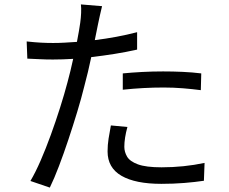

<svg xmlns="http://www.w3.org/2000/svg" viewBox="-20 -815 1040 871"><path d="M537 -482Q577 -486 624.5 -488.5Q672 -491 720 -491Q764 -491 808.5 -489Q853 -487 893 -482L891 -406Q853 -411 810 -414.5Q767 -418 723 -418Q676 -418 630 -415.5Q584 -413 537 -408ZM558 -239Q544 -188 544 -149Q544 -126 556.5 -104.5Q569 -83 605.5 -69.5Q642 -56 713 -56Q814 -56 908 -76L905 5Q865 11 816 15Q767 19 712 19Q594 19 531 -17.5Q468 -54 468 -128Q468 -157 472.5 -186Q477 -215 483 -246ZM221 -620Q246 -620 273 -621.5Q300 -623 329 -625Q334 -651 338 -674Q342 -697 344 -712Q347 -733 348 -756Q349 -779 347 -795L443 -787Q439 -771 433.5 -746.5Q428 -722 425 -707L410 -633Q459 -639 507.5 -648Q556 -657 602 -669V-590Q553 -579 500 -570.5Q447 -562 394 -556Q380 -489 362 -422Q349 -369 330 -306.5Q311 -244 290 -181Q269 -118 247.5 -61.5Q226 -5 206 36L118 6Q141 -33 164.5 -87Q188 -141 210.5 -203Q233 -265 252.5 -326.5Q272 -388 286 -441Q293 -466 299.5 -493.5Q306 -521 312 -548Q263 -545 220 -545Q187 -545 159 -546.5Q131 -548 104 -549L101 -627Q137 -623 165.5 -621.5Q194 -620 221 -620Z"/></svg>

Font: Go Noto Kurrent-Regular
Style: Regular
Weight: 400
Designer: Monotype Design Team
Foundry: Monotype Imaging Inc.
Version: Version 2.012; ttfautohint (v1.8.4.7-5d5b)